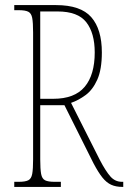

<svg xmlns="http://www.w3.org/2000/svg" viewBox="-20 -734 504 754"><path d="M36 0V-20H54Q79 -20 91 -26Q103 -32 106.5 -51Q110 -70 110 -108V-606Q110 -645 106.5 -663.5Q103 -682 91 -688Q79 -694 54 -694H36V-714H200Q297 -714 338.5 -666.5Q380 -619 380 -528Q380 -461 362 -421Q344 -381 316 -360.5Q288 -340 259 -330L372 -106Q395 -62 413.5 -41Q432 -20 459 -20H464V0H461Q435 0 416.5 -8.5Q398 -17 382 -37Q366 -57 347 -93L233 -321H138V-108Q138 -70 141.5 -51Q145 -32 157 -26Q169 -20 194 -20H219V0ZM189 -346Q273 -346 312.5 -393Q352 -440 352 -528Q352 -604 319 -646.5Q286 -689 206 -689H138V-346Z"/></svg>

Font: Noto Serif Ethiopic ExtraCondensed Thin
Style: Regular
Weight: 100
Width: 2
Designer: Monotype Design Team
Foundry: Monotype Imaging Inc.
Version: Version 2.102; ttfautohint (v1.8.4.7-5d5b)